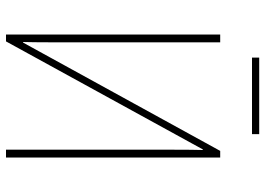

<svg xmlns="http://www.w3.org/2000/svg" viewBox="-142 -742 884 640"><g transform="rotate(90 300.0 -422.0)"><path d="M95 -714H121V-141Q121 -93 120 -57H122L483 -714H505V0H479V-561Q479 -621 480 -656H478L118 0H95ZM172 -844H427V-820H172Z"/></g></svg>

Font: Noto Sans Mono UI Thin
Style: Regular
Weight: 250
Monospace: yes
Designer: Monotype Design team
Foundry: Monotype Imaging Inc.
Version: Version 1.000